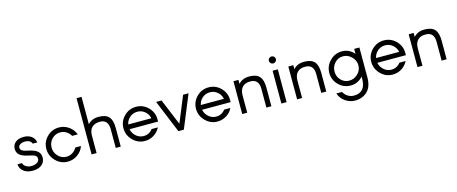

<svg xmlns="http://www.w3.org/2000/svg" viewBox="-50 -1515 5922 2487"><g transform="rotate(-15 2911.0 -272.0)"><path d="M361 -332H300Q295 -355 271 -369.5Q247 -384 209 -384Q170 -384 144.5 -367.5Q119 -351 119 -326Q119 -301 142.5 -285.5Q166 -270 220 -260Q305 -243 341.5 -211.5Q378 -180 378 -125Q378 -66 333.5 -29.5Q289 7 209 7Q136 7 89.5 -30Q43 -67 40 -125H101Q106 -97 136.5 -76.5Q167 -56 209 -56Q257 -56 287 -75.5Q317 -95 317 -125Q317 -156 294 -170.5Q271 -185 209 -197Q130 -213 93.5 -243.5Q57 -274 57 -326Q57 -379 97 -413Q137 -447 209 -447Q273 -447 314.5 -415Q356 -383 361 -332Z M895 -297H820Q799 -335 762.5 -358Q726 -381 681 -381Q615 -381 569 -333.5Q523 -286 523 -219Q523 -153 569 -104Q615 -55 681 -55Q725 -55 762 -78.5Q799 -102 820 -141H896Q873 -74 814 -31.5Q755 11 681 11Q588 11 520.5 -57.5Q453 -126 453 -219Q453 -313 520 -380Q587 -447 681 -447Q753 -447 812 -405Q871 -363 895 -297Z M1001 0V-754H1068V-387Q1123 -447 1212 -447Q1307 -447 1349.5 -401Q1392 -355 1392 -251V0H1325V-251Q1325 -381 1212 -381Q1144 -381 1106 -343.5Q1068 -306 1068 -234V0Z M1943 -219V-188H1560Q1571 -132 1614.5 -93.5Q1658 -55 1715 -55Q1790 -55 1837 -116H1920Q1892 -58 1836.5 -23.5Q1781 11 1715 11Q1622 11 1554.5 -57.5Q1487 -126 1487 -219Q1487 -313 1554 -380Q1621 -447 1715 -447Q1809 -447 1876 -380Q1943 -313 1943 -219ZM1715 -381Q1657 -381 1614 -344.5Q1571 -308 1560 -252H1870Q1859 -308 1815.5 -344.5Q1772 -381 1715 -381Z M2165 0 1984 -440H2057L2202 -89L2346 -440H2419L2238 0Z M2916 -219V-188H2533Q2544 -132 2587.5 -93.5Q2631 -55 2688 -55Q2763 -55 2810 -116H2893Q2865 -58 2809.5 -23.5Q2754 11 2688 11Q2595 11 2527.5 -57.5Q2460 -126 2460 -219Q2460 -313 2527 -380Q2594 -447 2688 -447Q2782 -447 2849 -380Q2916 -313 2916 -219ZM2688 -381Q2630 -381 2587 -344.5Q2544 -308 2533 -252H2843Q2832 -308 2788.5 -344.5Q2745 -381 2688 -381Z M3021 0V-440H3088V-387Q3143 -447 3232 -447Q3327 -447 3369.5 -401Q3412 -355 3412 -251V0H3345V-251Q3345 -381 3232 -381Q3164 -383 3126 -345Q3088 -307 3088 -234V0Z M3580 -529Q3560 -529 3546 -543Q3532 -557 3532 -577Q3532 -595 3546 -609Q3560 -623 3580 -623Q3599 -623 3613 -609Q3627 -595 3627 -577Q3627 -557 3613 -543Q3599 -529 3580 -529ZM3546 0V-440H3616V0Z M3757 0V-440H3824V-387Q3879 -447 3968 -447Q4063 -447 4105.5 -401Q4148 -355 4148 -251V0H4081V-251Q4081 -381 3968 -381Q3900 -383 3862 -345Q3824 -307 3824 -234V0Z M4640 -440H4710V-40Q4710 84 4646 147Q4582 210 4482 210Q4408 210 4349 167.5Q4290 125 4267 58H4343Q4364 97 4401 120.5Q4438 144 4482 144Q4640 144 4640 -40V-69Q4574 7 4476 7Q4382 7 4315 -60Q4248 -127 4248 -221Q4248 -314 4315.5 -382.5Q4383 -451 4476 -451Q4574 -451 4640 -373ZM4638 -221Q4638 -286 4588.5 -335.5Q4539 -385 4474 -385Q4408 -385 4363 -336Q4318 -287 4318 -221Q4318 -154 4363 -106.5Q4408 -59 4474 -59Q4540 -59 4589 -107Q4638 -155 4638 -221Z M5266 -219V-188H4883Q4894 -132 4937.5 -93.5Q4981 -55 5038 -55Q5113 -55 5160 -116H5243Q5215 -58 5159.5 -23.5Q5104 11 5038 11Q4945 11 4877.5 -57.5Q4810 -126 4810 -219Q4810 -313 4877 -380Q4944 -447 5038 -447Q5132 -447 5199 -380Q5266 -313 5266 -219ZM5038 -381Q4980 -381 4937 -344.5Q4894 -308 4883 -252H5193Q5182 -308 5138.5 -344.5Q5095 -381 5038 -381Z M5371 0V-440H5438V-387Q5493 -447 5582 -447Q5677 -447 5719.5 -401Q5762 -355 5762 -251V0H5695V-251Q5695 -381 5582 -381Q5514 -383 5476 -345Q5438 -307 5438 -234V0Z"/></g></svg>

Font: Arcon
Style: Regular
Weight: 400
Designer: M. Zarth
Foundry: martin zarth - visuelle & digitale kommunikation
Version: Version 1.131;PS 001.131;hotconv 1.0.70;makeotf.lib2.5.58329